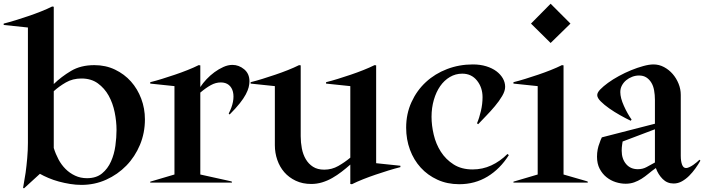

<svg xmlns="http://www.w3.org/2000/svg" viewBox="-45 -989 3814 1040"><path d="M396.2 12.5Q366.2 12.5 335 7.5Q303.8 2.5 273.8 -5.6Q243.8 -13.8 217.5 -25Q191.2 -36.2 171.2 -47.5L85 31.2L80 28.8Q87.5 -12.5 93.8 -53.8Q98.8 -90 102.5 -133.1Q106.2 -176.2 106.2 -215V-840L-25 -853.8V-861.2Q5 -868.8 39.4 -879.4Q73.8 -890 108.8 -901.9Q143.8 -913.8 176.9 -926.9Q210 -940 237.5 -953.8L246.2 -952.5V-533.8Q287.5 -573.8 340 -605Q392.5 -636.2 466.2 -636.2Q527.5 -636.2 578.1 -611.9Q628.8 -587.5 664.4 -547.5Q700 -507.5 720 -454.4Q740 -401.2 740 -342.5Q740 -268.8 713.1 -204.4Q686.2 -140 639.4 -91.9Q592.5 -43.8 530 -15.6Q467.5 12.5 396.2 12.5ZM246.2 -187.5Q256.2 -155 271.9 -125.6Q287.5 -96.2 310 -73.8Q332.5 -51.2 361.9 -37.5Q391.2 -23.8 426.2 -23.8Q476.2 -23.8 507.5 -49.4Q538.8 -75 556.2 -114.4Q573.8 -153.8 580 -199.4Q586.2 -245 586.2 -285Q586.2 -331.2 576.2 -380.6Q566.2 -430 543.8 -470.6Q521.2 -511.2 485 -537.5Q448.8 -563.8 396.2 -563.8Q348.8 -563.8 311.9 -542.5Q275 -521.2 246.2 -495Z M768.8 -5 900 -43.8V-522.5L768.8 -536.2V-543.8Q798.8 -551.2 833.1 -561.9Q867.5 -572.5 902.5 -584.4Q937.5 -596.2 970.6 -609.4Q1003.8 -622.5 1031.2 -636.2L1040 -635V-517.5Q1053.8 -538.8 1073.8 -560Q1093.8 -581.2 1116.9 -598.1Q1140 -615 1165 -626.2Q1190 -637.5 1213.8 -637.5Q1248.8 -637.5 1277.5 -613.8Q1306.2 -590 1306.2 -548.8Q1306.2 -533.8 1301.9 -516.2Q1297.5 -498.8 1286.2 -477.5Q1275 -456.2 1253.8 -429.4Q1232.5 -402.5 1198.8 -368.8L1193.8 -373.8Q1211.2 -407.5 1216.9 -437.5Q1222.5 -467.5 1216.9 -491.2Q1211.2 -515 1194.4 -528.8Q1177.5 -542.5 1151.2 -542.5Q1123.8 -542.5 1097.5 -528.1Q1071.2 -513.8 1040 -487.5V-43.8Q1087.5 -33.8 1125 -25Q1157.5 -17.5 1184.4 -11.9Q1211.2 -6.2 1211.2 -5V0H768.8Z M1641.2 7.5Q1593.8 7.5 1556.9 -10Q1520 -27.5 1495 -56.2Q1470 -85 1456.9 -123.1Q1443.8 -161.2 1443.8 -202.5V-522.5L1312.5 -536.2V-543.8Q1342.5 -551.2 1376.9 -561.9Q1411.2 -572.5 1446.2 -584.4Q1481.2 -596.2 1514.4 -609.4Q1547.5 -622.5 1575 -636.2L1583.8 -635V-251.2Q1583.8 -217.5 1590 -185Q1596.2 -152.5 1611.2 -126.9Q1626.2 -101.2 1650.6 -85.6Q1675 -70 1711.2 -70Q1752.5 -70 1787.5 -90Q1822.5 -110 1852.5 -135V-522.5L1721.2 -536.2V-543.8Q1751.2 -551.2 1785.6 -561.9Q1820 -572.5 1855 -584.4Q1890 -596.2 1923.1 -609.4Q1956.2 -622.5 1983.8 -636.2L1992.5 -635V-105L2123.8 -91.2V-83.8Q2093.8 -76.2 2059.4 -65.6Q2025 -55 1990 -43.1Q1955 -31.2 1921.9 -18.1Q1888.8 -5 1861.2 8.8L1852.5 7.5V-97.5Q1830 -77.5 1805.6 -58.8Q1781.2 -40 1755 -25Q1728.8 -10 1700 -1.2Q1671.2 7.5 1641.2 7.5Z M2442.5 8.8Q2377.5 8.8 2324.4 -15.6Q2271.2 -40 2233.8 -81.2Q2196.2 -122.5 2175.6 -178.1Q2155 -233.8 2155 -297.5Q2155 -372.5 2183.8 -435.6Q2212.5 -498.8 2261.9 -544.4Q2311.2 -590 2376.9 -615Q2442.5 -640 2516.2 -640Q2556.2 -640 2588.8 -630Q2621.2 -620 2643.8 -603.1Q2666.2 -586.2 2678.8 -564.4Q2691.2 -542.5 2691.2 -518.8Q2691.2 -496.2 2675 -468.8Q2658.8 -441.2 2635.6 -413.8Q2612.5 -386.2 2587.5 -360.6Q2562.5 -335 2545 -316.2L2538.8 -321.2Q2551.2 -350 2560 -388.1Q2568.8 -426.2 2568.8 -462.5Q2568.8 -515 2538.8 -552.5Q2508.8 -590 2458.8 -590Q2422.5 -590 2391.9 -571.9Q2361.2 -553.8 2339.4 -522.5Q2317.5 -491.2 2305 -448.1Q2292.5 -405 2292.5 -356.2Q2292.5 -310 2304.4 -259.4Q2316.2 -208.8 2343.1 -166.9Q2370 -125 2412.5 -98.1Q2455 -71.2 2515 -71.2Q2568.8 -71.2 2616.2 -93.1Q2663.8 -115 2703.8 -155L2711.2 -148.8Q2663.8 -73.8 2595.6 -32.5Q2527.5 8.8 2442.5 8.8Z M2937.5 -968.8 3045 -861.2 2937.5 -756.2 2831.2 -861.2ZM2736.2 -5 2867.5 -43.8V-522.5L2736.2 -536.2V-543.8Q2766.2 -551.2 2800.6 -561.9Q2835 -572.5 2870 -584.4Q2905 -596.2 2938.1 -609.4Q2971.2 -622.5 2998.8 -636.2L3007.5 -635V-43.8Q3043.8 -33.8 3072.5 -25Q3097.5 -17.5 3118.1 -11.9Q3138.8 -6.2 3138.8 -5V0H2736.2Z M3343.8 6.2Q3317.5 6.2 3290 -2.5Q3262.5 -11.2 3240 -29.4Q3217.5 -47.5 3203.1 -75Q3188.8 -102.5 3188.8 -140Q3188.8 -161.2 3192.5 -180Q3196.2 -198.8 3202.5 -213.8Q3207.5 -230 3215 -245L3502.5 -318.8V-448.8Q3502.5 -475 3498.1 -499.4Q3493.8 -523.8 3483.1 -541.2Q3472.5 -558.8 3456.2 -569.4Q3440 -580 3416.2 -580Q3397.5 -580 3379.4 -573.1Q3361.2 -566.2 3346.9 -554.4Q3332.5 -542.5 3323.8 -526.2Q3315 -510 3315 -490Q3315 -458.8 3334.4 -415.6Q3353.8 -372.5 3376.2 -341.2L3371.2 -335Q3345 -347.5 3313.8 -365Q3282.5 -382.5 3255 -401.9Q3227.5 -421.2 3208.8 -440Q3190 -458.8 3190 -473.8Q3190 -487.5 3206.2 -504.4Q3222.5 -521.2 3248.1 -540Q3273.8 -558.8 3306.9 -576.9Q3340 -595 3373.8 -608.8Q3407.5 -622.5 3439.4 -631.2Q3471.2 -640 3495 -640Q3525 -640 3551.9 -625.6Q3578.8 -611.2 3598.8 -588.1Q3618.8 -565 3630.6 -535.6Q3642.5 -506.2 3642.5 -475V-145Q3642.5 -116.2 3649.4 -97.5Q3656.2 -78.8 3671.2 -78.8Q3678.8 -78.8 3689.4 -83.8Q3700 -88.8 3710 -95.6Q3720 -102.5 3729.4 -110.6Q3738.8 -118.8 3743.8 -123.8L3748.8 -118.8Q3737.5 -98.8 3721.9 -76.9Q3706.2 -55 3688.1 -36.9Q3670 -18.8 3648.8 -6.9Q3627.5 5 3603.8 5Q3568.8 5 3544.4 -19.4Q3520 -43.8 3507.5 -78.8Q3486.2 -63.8 3467.5 -48.1Q3448.8 -32.5 3430 -20.6Q3411.2 -8.8 3390 -1.2Q3368.8 6.2 3343.8 6.2ZM3322.5 -172.5Q3322.5 -128.8 3346.2 -100.6Q3370 -72.5 3410 -72.5Q3436.2 -72.5 3456.9 -83.8Q3477.5 -95 3502.5 -108.8V-288.8L3327.5 -222.5Q3326.2 -215 3325 -206.2Q3323.8 -198.8 3323.1 -190Q3322.5 -181.2 3322.5 -172.5Z"/></svg>

Font: Equateur
Style: Regular
Weight: 400
Designer: Ange Degheest & Eugénie Bidaut
Foundry: Velvetyne Type Foundry
Version: Version 1.000;FEAKit 1.0